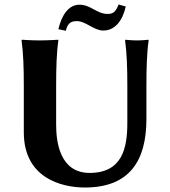

<svg xmlns="http://www.w3.org/2000/svg" viewBox="-20 -825 759 855"><path d="M547 -445V-277C547 -165 524 -55 379 -55C246 -55 230 -194 230 -269V-445C230 -520 232 -592 240 -645L239 -648C239 -648 191 -645 156 -645C122 -645 78 -648 78 -648L76 -645C84 -588 86 -520 86 -445V-236C86 -32 254 10 358 10C556 10 632 -108 632 -295V-445C632 -520 634 -592 642 -645L641 -648C641 -648 612 -645 590 -645C566 -645 539 -648 539 -648L537 -645C545 -588 547 -520 547 -445ZM459 -763C411 -763 384 -804 334 -804C286 -804 255 -759 240 -695L273 -688C281 -719 293 -731 322 -731C362 -731 398 -689 440 -689C491 -689 526 -732 540 -796L508 -805C495 -769 480 -763 459 -763Z"/></svg>

Font: Libertinus Sans
Style: Bold
Weight: 700
Designer: Philipp H. Poll, Khaled Hosny
Foundry: Caleb Maclennan
Version: Version 7.050;RELEASE